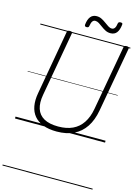

<svg xmlns="http://www.w3.org/2000/svg" viewBox="-233 -1354 1423 1973"><g transform="rotate(15 479.0 -367.5)"><path d="M447 19Q362 19 302 -4Q242 -27 206 -70Q170 -113 159 -174.5Q148 -236 162 -313L283 -996Q285 -1006 291.5 -1010.5Q298 -1015 313 -1015Q328 -1015 334 -1010.5Q340 -1006 338 -995L216 -310Q200 -222 220 -160.5Q240 -99 297 -67Q354 -35 449 -35Q538 -35 602 -65Q666 -95 706.5 -155.5Q747 -216 763 -305L887 -996Q889 -1006 895.5 -1010.5Q902 -1015 917 -1015Q946 -1015 942 -995L818 -304Q799 -198 751 -126Q703 -54 627 -17.5Q551 19 447 19ZM466 -1097Q444 -1097 446 -1119Q452 -1175 475.5 -1204Q499 -1233 540 -1233Q569 -1233 593.5 -1220.5Q618 -1208 639.5 -1192Q661 -1176 681 -1163Q701 -1150 721 -1150Q740 -1150 751.5 -1166.5Q763 -1183 767 -1216Q770 -1235 793 -1235Q806 -1235 811 -1230.5Q816 -1226 814 -1214Q808 -1158 785 -1129Q762 -1100 719 -1100Q690 -1100 665.5 -1112.5Q641 -1125 619.5 -1141.5Q598 -1158 578 -1170.5Q558 -1183 538 -1183Q520 -1183 508.5 -1167Q497 -1151 492 -1117Q491 -1107 485 -1102Q479 -1097 466 -1097ZM0 490H958V500H0ZM0 -20H958V0H0ZM0 -505H958V-500H0ZM0 -1010H958V-1000H0Z"/></g></svg>

Font: Playwrite ZA Guides
Style: Regular
Weight: 400
Designer: Veronika Burian, José Scaglione
Foundry: TypeTogether
Version: Version 1.003